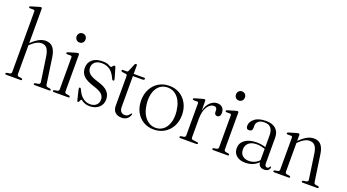

<svg xmlns="http://www.w3.org/2000/svg" viewBox="-54 -1288 3354 1856"><g transform="rotate(20 1622.5 -360.0)"><path d="M137.5 -716V-363L138 -363.5Q181.5 -405 215.2 -422.2Q249 -439.5 281.5 -439.5Q331 -439.5 357.5 -407.2Q384 -375 393.5 -312.5L431.5 -48.5Q433 -37.5 437.2 -31.2Q441.5 -25 452.5 -23L478 -19Q488 -16 488 -9Q488 0 476.5 0H325Q314 0 314 -9Q314 -16 323.5 -19L353.5 -23.5Q375.5 -27.5 372.5 -48L335.5 -299.5Q327.5 -352.5 308 -378Q288.5 -403.5 251.5 -403.5Q228.5 -403.5 203.2 -391.2Q178 -379 147 -350L137.5 -341.5V-45.5Q137.5 -27 155 -23.5L184 -19Q193.5 -16.5 193.5 -9Q193.5 0 182.5 0H33Q21.5 0 21.5 -9Q21.5 -16.5 33 -20L61.5 -24Q79 -27 79 -45.5V-667Q79 -681 67.5 -682L27 -682.5Q17.5 -683.5 17.5 -691Q17.5 -698.5 29 -702L105.5 -725Q119 -729.5 125.5 -729.5Q137.5 -729.5 137.5 -716Z M591.5 -535Q571.5 -535 558.8 -548.2Q546 -561.5 546 -582Q546 -602.5 559 -615.8Q572 -629 591.5 -629Q612 -629 624.8 -615.5Q637.5 -602 637.5 -582Q637.5 -561.5 624.5 -548.2Q611.5 -535 591.5 -535ZM627 -421.5V-45.5Q627 -27.5 644.5 -24L673.5 -19.5Q683 -17 683 -9Q683 0 672 0H522Q511 0 511 -9Q511 -16 520.5 -19L550.5 -24Q568 -27.5 568 -45.5V-373Q568 -386.5 556.5 -388H516.5Q507 -389.5 507 -397Q507 -404 518 -408L594.5 -431Q608 -435 614.5 -435Q627 -435 627 -421.5Z M891 -9.5Q930.5 -9.5 953.8 -30.8Q977 -52 977 -86Q977 -119.5 953.5 -142.5Q930 -165.5 866.5 -185Q786.5 -209.5 755.2 -242.2Q724 -275 724 -324Q724 -376.5 761 -408.8Q798 -441 864.5 -441Q908.5 -441 929.8 -429.2Q951 -417.5 958.5 -417.5Q964.5 -417.5 972.2 -429.2Q980 -441 988 -441Q996.5 -441 1000.5 -428.5L1031 -323Q1036.5 -305.5 1028.5 -302Q1017.5 -297.5 1010 -311.5Q984 -371.5 948.8 -396.5Q913.5 -421.5 866.5 -421.5Q819 -421.5 794.8 -399.2Q770.5 -377 770.5 -343Q770.5 -309.5 794.8 -285Q819 -260.5 887 -241Q961 -219.5 992.2 -186.8Q1023.5 -154 1023.5 -105.5Q1023.5 -55 988 -22.5Q952.5 10 892.5 10Q863.5 10 844 2Q824.5 -6 813.8 -14.2Q803 -22.5 799.5 -22.5Q795.5 -22.5 792.2 -14.8Q789 -7 785 1Q781 9 775 9Q766.5 9 764 -2.5L740 -102Q735 -123 742.5 -126.5Q752 -130 759.5 -115.5Q784.5 -58 818.8 -33.8Q853 -9.5 891 -9.5Z M1117 -403.5 1077.5 -409Q1067 -411 1067 -420.5Q1067 -429.5 1077 -429.5H1117.5Q1129 -429.5 1133.5 -443L1164 -516Q1169.5 -527.5 1178.5 -527.5Q1188.5 -527.5 1188.5 -515.5V-429.5H1294Q1307 -429.5 1307 -420.5Q1307 -407 1284.5 -407H1188.5V-91Q1188.5 -59 1202.5 -42.5Q1216.5 -26 1240.5 -26Q1266 -26 1278.8 -39.5Q1291.5 -53 1300.5 -64Q1307.5 -66.5 1307 -55Q1300.5 -27.5 1278.5 -9.2Q1256.5 9 1222.5 9Q1180 9 1155.2 -13.8Q1130.5 -36.5 1130.5 -83.5V-384Q1130.5 -392.5 1128 -397.2Q1125.5 -402 1117 -403.5Z M1554.5 -439.5Q1615 -439.5 1662.2 -410.8Q1709.5 -382 1736.5 -331Q1763.5 -280 1763.5 -214Q1763.5 -148.5 1736.2 -98Q1709 -47.5 1661 -18.8Q1613 10 1551.5 10Q1491 10 1444 -18.5Q1397 -47 1370.2 -97.5Q1343.5 -148 1343.5 -214Q1343.5 -279.5 1370.2 -330.5Q1397 -381.5 1444.5 -410.5Q1492 -439.5 1554.5 -439.5ZM1583 -13Q1625 -19 1654 -48.8Q1683 -78.5 1695.2 -126.5Q1707.5 -174.5 1700.5 -235Q1688.5 -331 1640.2 -378.2Q1592 -425.5 1524 -417Q1480 -411 1451.2 -380.8Q1422.5 -350.5 1410.8 -302.2Q1399 -254 1406.5 -194.5Q1418.5 -100.5 1467.5 -52.5Q1516.5 -4.5 1583 -13Z M1927 -420.5 1928 -320Q1943 -379.5 1975.8 -409.5Q2008.5 -439.5 2046 -439.5Q2081 -439.5 2100 -419.8Q2119 -400 2119 -366Q2119 -344 2109.8 -332.8Q2100.5 -321.5 2086.5 -321.5Q2057 -321.5 2056.5 -356V-369Q2056.5 -404 2022.5 -404Q1987 -404 1957.8 -360.8Q1928.5 -317.5 1928.5 -234.5V-46Q1928.5 -27 1947.5 -24.5L1991 -19.5Q2002 -18 2002 -9Q2002 0 1990.5 0H1824Q1812.5 0 1812.5 -9Q1812.5 -16.5 1823 -19.5L1852 -24Q1869.5 -27.5 1869.5 -45V-373Q1869.5 -387 1858 -388.5H1817.5Q1808.5 -390 1808.5 -397.5Q1808.5 -404.5 1819.5 -408.5L1896.5 -430.5Q1910 -434.5 1915.5 -434.5Q1926.5 -434.5 1927 -420.5Z M2231 -535Q2211 -535 2198.2 -548.2Q2185.5 -561.5 2185.5 -582Q2185.5 -602.5 2198.5 -615.8Q2211.5 -629 2231 -629Q2251.5 -629 2264.2 -615.5Q2277 -602 2277 -582Q2277 -561.5 2264 -548.2Q2251 -535 2231 -535ZM2266.5 -421.5V-45.5Q2266.5 -27.5 2284 -24L2313 -19.5Q2322.5 -17 2322.5 -9Q2322.5 0 2311.5 0H2161.5Q2150.5 0 2150.5 -9Q2150.5 -16 2160 -19L2190 -24Q2207.5 -27.5 2207.5 -45.5V-373Q2207.5 -386.5 2196 -388H2156Q2146.5 -389.5 2146.5 -397Q2146.5 -404 2157.5 -408L2234 -431Q2247.5 -435 2254 -435Q2266.5 -435 2266.5 -421.5Z M2369.5 -96Q2369.5 -148.5 2412.8 -181.2Q2456 -214 2534 -214Q2560.5 -214 2583.5 -210Q2606.5 -206 2626 -199.5V-319Q2626 -421.5 2539.5 -421.5Q2496.5 -421.5 2476 -403Q2455.5 -384.5 2455.5 -360.5V-336Q2455.5 -299 2421 -299Q2391 -299 2391 -334.5Q2391 -375 2431.5 -407.5Q2472 -440 2548 -440Q2614 -440 2649.2 -407.5Q2684.5 -375 2684.5 -317V-56Q2684.5 -19.5 2709 -19.5Q2727 -19.5 2732 -36Q2734.5 -41 2738.5 -41Q2744.5 -41 2744.5 -32Q2744.5 -17.5 2730.5 -4.2Q2716.5 9 2688.5 9Q2660 9 2644.2 -5.8Q2628.5 -20.5 2628.5 -45.5Q2576.5 9 2493 9Q2436.5 9 2403 -19.5Q2369.5 -48 2369.5 -96ZM2430 -105Q2430 -64 2455 -41.8Q2480 -19.5 2519.5 -19.5Q2582 -19.5 2626 -65V-181.5Q2606.5 -188 2585.2 -192.5Q2564 -197 2540 -197Q2487.5 -197 2458.8 -172.2Q2430 -147.5 2430 -105Z M2895 -421.5V-361V-361.5Q2939 -403.5 2973 -421.5Q3007 -439.5 3041 -439.5Q3089 -439.5 3115 -408.8Q3141 -378 3149.5 -320L3189 -48.5Q3190.5 -37.5 3194.5 -31.2Q3198.5 -25 3209.5 -23L3235.5 -19Q3245 -16 3245 -9Q3245 0 3233.5 0H3082.5Q3071 0 3071 -9Q3071 -16 3081 -19L3110.5 -23.5Q3133 -27.5 3129.5 -48L3092 -307Q3084.5 -356 3065.2 -379.8Q3046 -403.5 3011 -403.5Q2985.5 -403.5 2959.8 -390.5Q2934 -377.5 2903.5 -348L2895 -339.5V-45.5Q2895 -27 2912 -23.5L2941.5 -19Q2950.5 -16.5 2950.5 -9Q2950.5 0 2939.5 0H2790Q2779 0 2779 -9Q2779 -16 2788.5 -19L2818.5 -24Q2836 -27 2836 -45.5V-373Q2836 -386.5 2824.5 -388H2784.5Q2775 -389.5 2775 -397Q2775 -404 2786 -408L2862.5 -431Q2876 -435 2882.5 -435Q2895 -435 2895 -421.5Z"/></g></svg>

Font: Fraunces 144pt Soft Light
Style: Regular
Weight: 300
Version: Version 1.000;[0bf87f6ff]